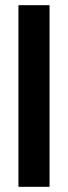

<svg xmlns="http://www.w3.org/2000/svg" viewBox="-20 -720 262 740"><path d="M51 0H171V-700H51Z"/></svg>

Font: MCL Standard Medium
Style: Regular
Weight: 500
Designer: Květoslav Bartoš
Foundry: Florian Karsten
Version: Version 1.001;Glyphs 3.2.3 (3260)